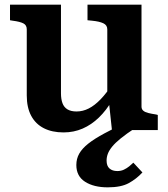

<svg xmlns="http://www.w3.org/2000/svg" viewBox="-20 -559 722 825"><path d="M242 -539V-158Q242 -133 248.5 -115.5Q255 -98 270 -89Q285 -80 309 -80Q336 -80 361.5 -93Q387 -106 412.5 -132.5Q438 -159 464 -199L462 -128Q437 -85 405 -54Q373 -23 335 -6.5Q297 10 253 10Q204 10 168.5 -8Q133 -26 114 -61.5Q95 -97 95 -149V-433Q95 -451 80.5 -458.5Q66 -466 35 -470L23 -472V-539ZM588 -539V-101Q588 -90 595.5 -83.5Q603 -77 617 -73.5Q631 -70 651 -67L658 -65V0H461L448 -121L441 -127V-433Q441 -451 424 -459Q407 -467 376 -470L356 -472V-539ZM531 -39 561 -9Q523 16 499 35.5Q475 55 462 71Q449 87 443.5 101.5Q438 116 438 131Q438 154 450.5 165Q463 176 484 176Q500 176 512.5 170Q525 164 535.5 155.5Q546 147 553 140L592 182Q566 210 533 228Q500 246 443 246Q383 246 345.5 222Q308 198 308 150Q308 123 320.5 101Q333 79 359.5 58Q386 37 429 14Q472 -9 531 -39Z"/></svg>

Font: Roboto Serif 20pt SemiBold
Style: Regular
Weight: 600
Version: Version 1.008